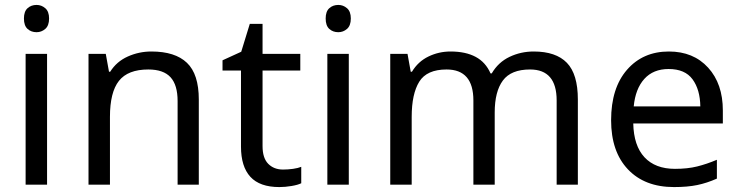

<svg xmlns="http://www.w3.org/2000/svg" viewBox="-20 -757 3034 787"><path d="M172.9 0H85V-536.1H172.9ZM181.2 -681.2Q181.2 -651.9 165.5 -638.4Q149.9 -625 129.9 -625Q107.9 -625 93 -638.4Q78.1 -651.9 78.1 -681.2Q78.1 -710 93 -723.4Q107.9 -736.8 129.9 -736.8Q149.9 -736.8 165.5 -723.4Q181.2 -710 181.2 -681.2Z M708 0V-342.8Q708 -408.7 679 -440.4Q649.9 -472.2 587.9 -472.2Q504.4 -472.2 467.5 -425.5Q430.7 -378.9 430.7 -277.8V0H342.8V-536.1H413.6L426.8 -462.9H431.6Q458 -504.9 503.9 -525.4Q549.8 -545.9 600.6 -545.9Q697.8 -545.9 746.3 -499.5Q794.9 -453.1 794.9 -349.1V0Z M1214.8 -73.2V-5.9Q1201.2 1 1175 5.4Q1148.9 9.8 1125 9.8Q1044.9 9.8 1006.3 -32.2Q967.8 -74.2 967.8 -155.8V-467.8H892.1V-509.8L968.8 -544.9L1003.9 -659.2H1056.2V-536.1H1210.9V-467.8H1056.2V-158.2Q1056.2 -108.9 1079.6 -85.4Q1103 -62 1140.1 -62Q1160.2 -62 1181.2 -64.9Q1202.1 -67.9 1214.8 -73.2Z M1409.7 0H1321.8V-536.1H1409.7ZM1418 -681.2Q1418 -651.9 1402.3 -638.4Q1386.7 -625 1366.7 -625Q1344.7 -625 1329.8 -638.4Q1314.9 -651.9 1314.9 -681.2Q1314.9 -710 1329.8 -723.4Q1344.7 -736.8 1366.7 -736.8Q1386.7 -736.8 1402.3 -723.4Q1418 -710 1418 -681.2Z M2261.7 0V-345.2Q2261.7 -472.2 2152.8 -472.2Q2074.7 -472.2 2041.3 -427Q2007.8 -381.8 2007.8 -295.9V0H1920.4V-345.2Q1920.4 -472.2 1810.5 -472.2Q1729.5 -472.2 1698.5 -422.1Q1667.5 -372.1 1667.5 -277.8V0H1579.6V-536.1H1650.4L1663.6 -462.9H1668.5Q1693.8 -504.9 1736.3 -525.4Q1778.8 -545.9 1826.7 -545.9Q1888.7 -545.9 1929.7 -523.9Q1970.7 -502 1990.7 -456.1H1995.6Q2022.5 -502 2068.6 -523.9Q2114.7 -545.9 2167.5 -545.9Q2258.8 -545.9 2303.7 -499.5Q2348.6 -453.1 2348.6 -349.1V0Z M2721.7 -545.9Q2822.3 -545.9 2882.6 -479.7Q2942.9 -413.6 2942.9 -304.2V-251H2575.7Q2577.6 -159.7 2621.8 -112.3Q2666 -64.9 2746.6 -64.9Q2798.3 -64.9 2837.6 -74.7Q2877 -84.5 2918.5 -102.1V-24.9Q2877.9 -6.8 2837.9 1.5Q2797.9 9.8 2742.7 9.8Q2622.6 9.8 2553.7 -63Q2484.9 -135.7 2484.9 -264.2Q2484.9 -396 2550 -470.9Q2615.2 -545.9 2721.7 -545.9ZM2577.6 -320.8H2850.6Q2849.6 -390.1 2818.6 -432.1Q2787.6 -474.1 2720.7 -474.1Q2657.7 -474.1 2621.1 -433.6Q2584.5 -393.1 2577.6 -320.8Z"/></svg>

Font: NotoSansMyanmarRegular
Style: Regular
Weight: 400
Designer: Monotype Design team
Foundry: Monotype Imaging Inc.
Version: Version 1.05